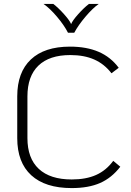

<svg xmlns="http://www.w3.org/2000/svg" viewBox="-20 -949 670 980"><path d="M68 -244V-457Q68 -580 137.5 -645.5Q207 -711 337 -711Q422 -711 483.5 -684.5Q545 -658 586 -603L549 -575Q513 -622 461.5 -645Q410 -668 339 -668Q232 -668 176 -614Q120 -560 120 -457V-244Q120 -141 178 -87Q236 -33 346 -33Q419 -33 470.5 -56Q522 -79 558 -128L594 -98Q550 -41 491 -15Q432 11 346 11Q211 11 139.5 -54.5Q68 -120 68 -244ZM202 -929H252Q278 -909 307 -876.5Q336 -844 343 -826Q350 -844 379 -876.5Q408 -909 434 -929H484Q453 -907 416.5 -864Q380 -821 359 -782H327Q307 -821 270.5 -864Q234 -907 202 -929Z"/></svg>

Font: KoHo Light
Style: Regular
Weight: 300
Version: Version 1.000; ttfautohint (v1.6)